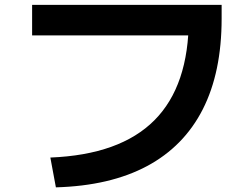

<svg xmlns="http://www.w3.org/2000/svg" viewBox="-20 -744 1040 797"><path d="M189 -90Q478.4 -101.6 621 -244.8Q763.7 -388 763.7 -667L830 -597.1H113.3V-723.7H900V-667Q900 -444 821.7 -290.2Q743.3 -136.3 590.3 -54.5Q437.3 27.3 212 33.7Z"/></svg>

Font: M PLUS 2 Thin
Style: Regular
Weight: 100
Designer: Coji Morishita
Foundry: UNDERFOREST DESIGN
Version: Version 1.001